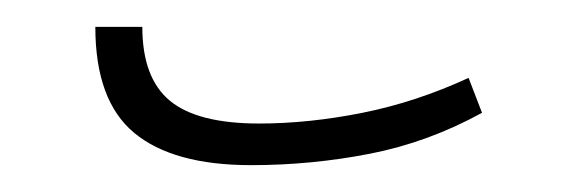

<svg xmlns="http://www.w3.org/2000/svg" viewBox="-20 -347 425 143"><path d="M167 -224Q109 -224 80 -248Q51 -272 51 -327H86Q86 -289 106.5 -272Q127 -255 173 -255Q210 -255 250 -263Q290 -271 329 -289L339 -263Q299 -241 255.5 -232.5Q212 -224 167 -224Z"/></svg>

Font: Noto Serif Armenian SemiCondensed ExtraLight
Style: Regular
Weight: 200
Width: 4
Designer: Monotype Design Team
Foundry: Monotype Imaging Inc.
Version: Version 2.008; ttfautohint (v1.8.4.7-5d5b)